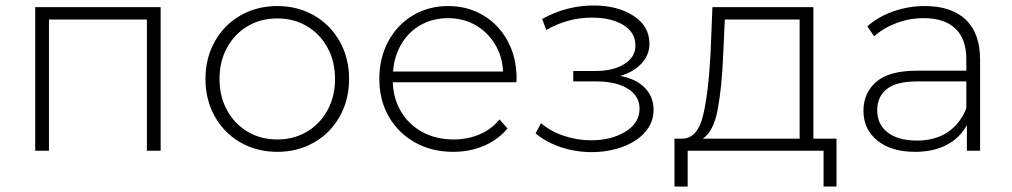

<svg xmlns="http://www.w3.org/2000/svg" viewBox="-20 -548 3678 698"><path d="M108 -522H564V0H514V-477H158V0H108Z M727 -261Q727 -337 761 -397.5Q795 -458 854.5 -492Q914 -526 988 -526Q1062 -526 1121.5 -492Q1181 -458 1215 -397.5Q1249 -337 1249 -261Q1249 -185 1215 -124.5Q1181 -64 1121.5 -30Q1062 4 988 4Q914 4 854.5 -30Q795 -64 761 -124.5Q727 -185 727 -261ZM1198 -261Q1198 -325 1170.5 -375Q1143 -425 1095.5 -453Q1048 -481 988 -481Q928 -481 880.5 -453Q833 -425 805.5 -375Q778 -325 778 -261Q778 -197 805.5 -147Q833 -97 880.5 -69Q928 -41 988 -41Q1048 -41 1095.5 -69Q1143 -97 1170.5 -147Q1198 -197 1198 -261Z M1359 -261Q1359 -337 1391.5 -397.5Q1424 -458 1481 -492Q1538 -526 1609 -526Q1680 -526 1736.5 -492.5Q1793 -459 1825.5 -399Q1858 -339 1858 -263L1857 -249H1408Q1410 -188 1439 -140.5Q1468 -93 1517.5 -67Q1567 -41 1629 -41Q1680 -41 1723.5 -59.5Q1767 -78 1796 -114L1825 -81Q1791 -40 1739.5 -18Q1688 4 1628 4Q1550 4 1489 -30Q1428 -64 1393.5 -124Q1359 -184 1359 -261ZM1809 -288Q1806 -344 1779 -388Q1752 -432 1708 -457Q1664 -482 1609 -482Q1554 -482 1510 -457.5Q1466 -433 1439.5 -388.5Q1413 -344 1409 -288Z M1927 -63 1947 -100Q1982 -70 2030.5 -54Q2079 -38 2129 -38Q2203 -38 2254 -69.5Q2305 -101 2305 -153Q2305 -199 2262.5 -225.5Q2220 -252 2148 -252H2064V-290H2146Q2209 -290 2249.5 -315Q2290 -340 2290 -382Q2290 -431 2245.5 -457.5Q2201 -484 2132 -484Q2044 -484 1966 -439L1951 -479Q2039 -528 2138 -528Q2225 -528 2283 -490.5Q2341 -453 2341 -389Q2341 -348 2312 -317Q2283 -286 2235 -272Q2293 -261 2324.5 -228.5Q2356 -196 2356 -149Q2356 -103 2325.5 -68Q2295 -33 2243 -14Q2191 5 2130 5Q2074 5 2020.5 -12.5Q1967 -30 1927 -63Z M2432 -44H2463Q2516 -47 2535.5 -126.5Q2555 -206 2563 -350L2570 -522H2937V-44H3021V130H2974V0H2480V130H2432ZM2887 -44V-477H2615L2609 -347Q2604 -228 2589 -149Q2574 -70 2535 -44Z M3495 -93Q3470 -47 3422 -21.5Q3374 4 3307 4Q3220 4 3169.5 -37Q3119 -78 3119 -145Q3119 -210 3165.5 -250.5Q3212 -291 3314 -291H3493V-333Q3493 -406 3453.5 -444Q3414 -482 3338 -482Q3286 -482 3238.5 -464Q3191 -446 3158 -416L3133 -452Q3172 -487 3227 -506.5Q3282 -526 3342 -526Q3439 -526 3491 -476.5Q3543 -427 3543 -331V0H3495ZM3314 -37Q3379 -37 3424.5 -67Q3470 -97 3493 -154V-252H3315Q3238 -252 3203.5 -224Q3169 -196 3169 -147Q3169 -96 3207 -66.5Q3245 -37 3314 -37Z"/></svg>

Font: Goldbeck Next Light
Style: Regular
Weight: 300
Designer: Julieta Ulanovsky
Foundry: Julieta Ulanovsky
Version: Version 7.200